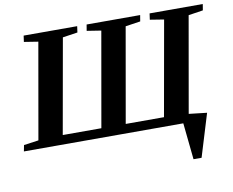

<svg xmlns="http://www.w3.org/2000/svg" viewBox="-98 -772 1337 1102"><g transform="rotate(-10 571.0 -221.0)"><path d="M990 213H943L921 0H-8L-1 -36L85 -48L183 -606L101 -619L106 -655H418L413 -619L326 -606L228 -54H453L550 -606L467 -619L473 -655H785L779 -619L692 -606L595 -54H818L916 -606L835 -619L840 -655H1150L1144 -619L1059 -606L961 -48L1066 -36Z"/></g></svg>

Font: Libra Serif Modern
Style: Bold Italic
Weight: 700
Italic angle: -12°
Designer: Stefan Peev, Context Ltd
Foundry: Stefan Peev, Context Ltd
Version: Version 1.000